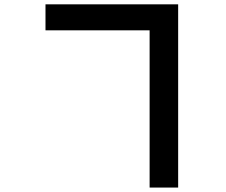

<svg xmlns="http://www.w3.org/2000/svg" viewBox="-20 -807 1040 882"><path d="M189 -667.7V-787.1H798.4V54.6H667.3V-667.7Z"/></svg>

Font: Noto Sans SC Thin
Style: Regular
Weight: 100
Designer: Ryoko NISHIZUKA 西塚涼子 (kana, bopomofo & ideographs); Paul D. Hunt (Latin, Greek & Cyrillic); Sandoll Communications 산돌커뮤니
Foundry: Adobe
Version: Version 2.004-H2;hotconv 1.0.118;makeotfexe 2.5.65603